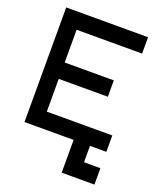

<svg xmlns="http://www.w3.org/2000/svg" viewBox="-161 -801 923 1102"><g transform="rotate(20 300.0 -250.0)"><path d="M350 200H550V100H450V0H550V-100H150V-300H450V-400H150V-600H550V-700H50V0H350Z"/></g></svg>

Font: Matrix Sans Video
Style: Regular
Weight: 400
Designer: Brad Neil
Version: Version 1.100